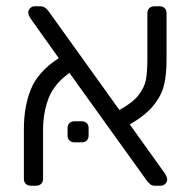

<svg xmlns="http://www.w3.org/2000/svg" viewBox="-20 -591 608 611"><path d="M56 0ZM512 -20Q512 -12 506 -6Q500 0 492 0H473Q464 0 459.5 -3.5Q455 -7 448 -15L201 -359Q152 -324 134.5 -278Q117 -232 117 -176V-22Q117 -12 111 -6Q105 0 95 0H78Q68 0 62 -6Q56 -12 56 -22V-181Q56 -252 78.5 -307.5Q101 -363 167 -406L78 -531Q70 -543 70 -551Q70 -559 76 -565Q82 -571 90 -571H109Q123 -571 134 -556L360 -241Q402 -264 421 -288.5Q440 -313 444.5 -338Q449 -363 449 -405V-549Q449 -559 455 -565Q461 -571 471 -571H488Q498 -571 504 -565Q510 -559 510 -549V-400Q510 -354 502 -320.5Q494 -287 468.5 -255.5Q443 -224 393 -195L504 -40Q512 -28 512 -20ZM195 -160V-183Q195 -193 201 -199Q207 -205 217 -205H240Q250 -205 256 -199Q262 -193 262 -183V-160Q262 -150 256 -144Q250 -138 240 -138H217Q207 -138 201 -144Q195 -150 195 -160Z"/></svg>

Font: Hezaedrus Light
Style: Regular
Weight: 300
Designer: Hubert & Fischer
Foundry: Hubert & Fischer
Version: Version 1.10;September 3, 2019;FontCreator 11.5.0.2425 64-bi